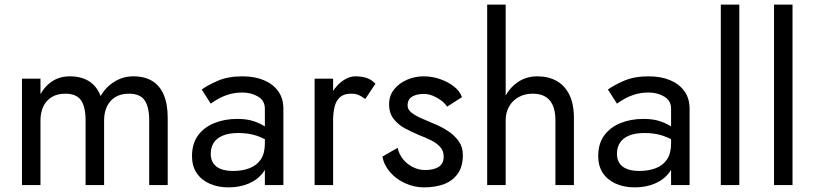

<svg xmlns="http://www.w3.org/2000/svg" viewBox="-20 -800 3521 830"><path d="M350 -280V0H430V-290Q430 -350 413 -390Q396 -430 363 -450Q330 -470 282 -470Q235 -470 200.5 -445Q166 -420 147.5 -377.5Q129 -335 129 -280H155Q155 -313 167 -339Q179 -365 203 -380Q227 -395 262 -395Q311 -395 330.5 -366Q350 -337 350 -280ZM155 -460H75V0H155ZM705 -290Q705 -350 688 -390Q671 -430 638 -450Q605 -470 557 -470Q510 -470 471.5 -445Q433 -420 411 -377.5Q389 -335 389 -280H430Q430 -313 442 -339Q454 -365 478 -380Q502 -395 537 -395Q586 -395 605.5 -366Q625 -337 625 -280V0H705Z M891 -135Q891 -163 904 -183Q917 -203 943.5 -214Q970 -225 1010 -225Q1054 -225 1089 -213.5Q1124 -202 1158 -178V-225Q1151 -234 1132 -248.5Q1113 -263 1081.5 -274.5Q1050 -286 1006 -286Q951 -286 906.5 -268Q862 -250 836 -214.5Q810 -179 810 -125Q810 -83 829.5 -53Q849 -23 885 -6.5Q921 10 968 10Q1016 10 1055 -6.5Q1094 -23 1117.5 -54.5Q1141 -86 1141 -130L1125 -180Q1125 -137 1107.5 -111Q1090 -85 1059 -73Q1028 -61 988 -61Q956 -61 934.5 -69.5Q913 -78 902 -94.5Q891 -111 891 -135ZM891 -352Q902 -360 921.5 -371.5Q941 -383 968 -391.5Q995 -400 1028 -400Q1066 -400 1095.5 -382.5Q1125 -365 1125 -330V0H1205V-330Q1205 -375 1182.5 -406Q1160 -437 1120.5 -453.5Q1081 -470 1028 -470Q966 -470 922 -451Q878 -432 852 -413Z M1420 -460H1340V0H1420ZM1559 -372 1603 -438Q1585 -457 1563.5 -463.5Q1542 -470 1517 -470Q1485 -470 1454 -445Q1423 -420 1403.5 -377.5Q1384 -335 1384 -280H1420Q1420 -313 1426.5 -339Q1433 -365 1450 -380Q1467 -395 1497 -395Q1517 -395 1530 -389.5Q1543 -384 1559 -372Z M1699 -161 1633 -123Q1640 -86 1666.5 -55.5Q1693 -25 1732 -7.5Q1771 10 1813 10Q1863 10 1900.5 -4.5Q1938 -19 1959.5 -50Q1981 -81 1981 -130Q1981 -164 1963 -189.5Q1945 -215 1916 -234Q1887 -253 1854 -266Q1829 -277 1803 -288Q1777 -299 1759.5 -312.5Q1742 -326 1742 -344Q1742 -371 1762 -382.5Q1782 -394 1812 -394Q1831 -394 1850 -386.5Q1869 -379 1885.5 -367Q1902 -355 1913 -339L1977 -380Q1968 -406 1942.5 -426Q1917 -446 1882.5 -458Q1848 -470 1811 -470Q1774 -470 1740 -455.5Q1706 -441 1684 -414Q1662 -387 1662 -349Q1662 -311 1682 -285.5Q1702 -260 1732.5 -244Q1763 -228 1794 -215Q1821 -205 1844.5 -193Q1868 -181 1883 -164.5Q1898 -148 1898 -123Q1898 -93 1877 -79Q1856 -65 1818 -65Q1790 -65 1765 -77.5Q1740 -90 1722.5 -111.5Q1705 -133 1699 -161Z M2166 -780H2086V0H2166ZM2381 -280V0H2461V-290Q2461 -350 2441.5 -390Q2422 -430 2386.5 -450Q2351 -470 2303 -470Q2255 -470 2218.5 -445Q2182 -420 2161 -377.5Q2140 -335 2140 -280H2166Q2166 -313 2180.5 -339Q2195 -365 2221.5 -380Q2248 -395 2283 -395Q2332 -395 2356.5 -366Q2381 -337 2381 -280Z M2647 -135Q2647 -163 2660 -183Q2673 -203 2699.5 -214Q2726 -225 2766 -225Q2810 -225 2845 -213.5Q2880 -202 2914 -178V-225Q2907 -234 2888 -248.5Q2869 -263 2837.5 -274.5Q2806 -286 2762 -286Q2707 -286 2662.5 -268Q2618 -250 2592 -214.5Q2566 -179 2566 -125Q2566 -83 2585.5 -53Q2605 -23 2641 -6.5Q2677 10 2724 10Q2772 10 2811 -6.5Q2850 -23 2873.5 -54.5Q2897 -86 2897 -130L2881 -180Q2881 -137 2863.5 -111Q2846 -85 2815 -73Q2784 -61 2744 -61Q2712 -61 2690.5 -69.5Q2669 -78 2658 -94.5Q2647 -111 2647 -135ZM2647 -352Q2658 -360 2677.5 -371.5Q2697 -383 2724 -391.5Q2751 -400 2784 -400Q2822 -400 2851.5 -382.5Q2881 -365 2881 -330V0H2961V-330Q2961 -375 2938.5 -406Q2916 -437 2876.5 -453.5Q2837 -470 2784 -470Q2722 -470 2678 -451Q2634 -432 2608 -413Z M3096 -780V0H3176V-780Z M3326 -780V0H3406V-780Z"/></svg>

Font: Jost* Book
Style: Regular
Weight: 400
Version: Version 3.000